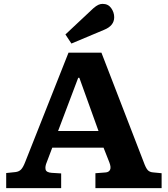

<svg xmlns="http://www.w3.org/2000/svg" viewBox="-20 -972 867 992"><path d="M12 0V-78L60 -83Q78 -85 89 -96.5Q100 -108 111 -137L334 -700H504L723 -133Q733 -105 743 -93.5Q753 -82 774 -81L815 -77V0H473V-77L525 -81Q542 -82 548.5 -94.5Q555 -107 545 -133L515 -209H250L222 -135Q212 -112 215.5 -96.5Q219 -81 247 -79L296 -76V0ZM280 -295H489L390 -570H384ZM349 -747 318 -794 462 -929Q477 -942 488 -947Q499 -952 510 -952Q539 -952 554.5 -930Q570 -908 570 -883Q570 -839 518 -818Z"/></svg>

Font: Literata 7pt
Style: Bold
Weight: 700
Designer: Latin by Veronika Burian and Jose Scaglione. Greek by Irene Vlachou. Cyrillic by Vera Evstafieva.
Foundry: TypeTogether
Version: Version 3.002